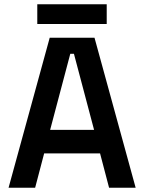

<svg xmlns="http://www.w3.org/2000/svg" viewBox="-20 -876 673 896"><path d="M20 0 212 -700H421L613 0H489L447 -160H186L144 0ZM214 -270H419L325 -625H308ZM154 -764V-856H478V-764Z"/></svg>

Font: Space Grotesk Light SemiBold
Style: Regular
Weight: 600
Version: Version 2.000